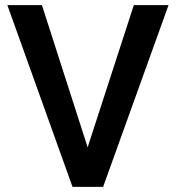

<svg xmlns="http://www.w3.org/2000/svg" viewBox="-20 -731 687 751"><path d="M322.8 -154.8 503.4 -710.9H639.2L383.3 0H263.7L8.8 -710.9H144Z"/></svg>

Font: RobotoDraft Medium
Style: Regular
Weight: 500
Version: Version 2.001152; 2014